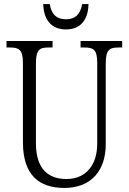

<svg xmlns="http://www.w3.org/2000/svg" viewBox="-20 -916 634 946"><path d="M305 -771C380 -771 415 -823 416 -896H385C375 -841 347 -821 305 -821C262 -821 234 -842 225 -896H193C195 -822 230 -771 305 -771ZM297 10C433 10 501 -80 501 -205V-603C501 -672 520 -682 565 -682H582V-714H377V-682H396C440 -682 459 -672 459 -606V-207C459 -115 413 -34 307 -34C217 -34 157 -85 157 -210V-603C157 -673 176 -682 220 -682H239V-714H12V-682H29C73 -682 93 -672 93 -606V-215C93 -53 173 10 297 10Z"/></svg>

Font: Noto Serif Georgian Condensed Light
Style: Regular
Weight: 300
Width: 3
Designer: Monotype Design Team, Akaki Razmadze
Foundry: Google LLC
Version: Version 2.003